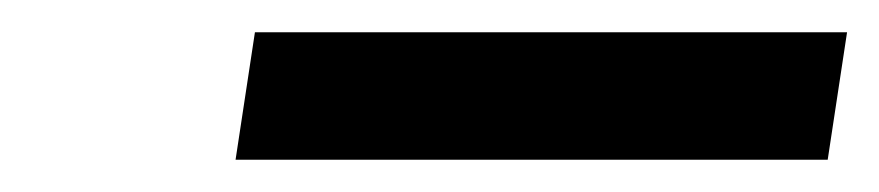

<svg xmlns="http://www.w3.org/2000/svg" viewBox="-20 -724 545 119"><path d="M126 -625 138 -704H505L493 -625Z"/></svg>

Font: Nunito Sans 7pt SemiExpanded SemiBold
Style: Italic
Weight: 600
Width: 6
Italic angle: -9°
Designer: Vernon Adams
Foundry: Vernon Adams
Version: Version 3.101;gftools[0.9.27]